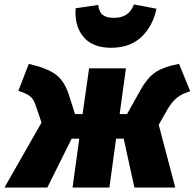

<svg xmlns="http://www.w3.org/2000/svg" viewBox="-54 -840 872 860"><path d="M798 -431Q759 -420 737 -401Q715 -382 696 -350L657 -281L731 0H548L500 -219H466L436 0H271L301 -219H267L158 0H-34L132 -291L104 -373Q96 -397 79 -410Q62 -423 28 -433L75 -554Q157 -535 195.5 -506.5Q234 -478 254 -417L282 -329H316L345 -534H510L482 -329H515L576 -438Q605 -490 640.5 -515Q676 -540 748 -554ZM284 -785 285 -803 386 -818Q389 -787 406 -773.5Q423 -760 456 -760Q490 -760 512 -774.5Q534 -789 546 -820L647 -801Q630 -722 579 -674Q528 -626 444 -626Q365 -626 324.5 -669.5Q284 -713 284 -785Z"/></svg>

Font: Fira Sans Black
Style: Italic
Weight: 900
Italic angle: -8°
Designer: Carrois Corporate & Edenspiekermann AG
Foundry: Carrois Corporate GbR & Edenspiekermann AG
Version: Version 4.203